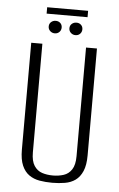

<svg xmlns="http://www.w3.org/2000/svg" viewBox="-54 -790 523 841"><g transform="rotate(5 207.5 -370.0)"><path d="M208 12Q178 12 152 7.5Q126 3 106 -11Q86 -25 74.5 -51.5Q63 -78 63 -121V-591H112V-113Q112 -75 125.5 -54.5Q139 -34 160.5 -27Q182 -20 208 -20Q233 -20 255 -27Q277 -34 290.5 -54.5Q304 -75 304 -113V-591H352V-121Q352 -78 340.5 -51.5Q329 -25 309.5 -11Q290 3 263.5 7.5Q237 12 208 12ZM162 -641Q150 -641 141.5 -649Q133 -657 133 -669Q133 -681 141.5 -688.5Q150 -696 162 -696Q174 -696 182 -688.5Q190 -681 190 -669Q190 -657 182 -649Q174 -641 162 -641ZM253 -641Q241 -641 232.5 -649Q224 -657 224 -669Q224 -681 232.5 -688.5Q241 -696 253 -696Q265 -696 273 -688.5Q281 -681 281 -669Q281 -657 273 -649Q265 -641 253 -641ZM119 -724V-752H299V-724Z"/></g></svg>

Font: Alumni Sans Light
Style: Regular
Weight: 300
Version: Version 1.018